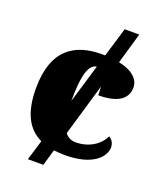

<svg xmlns="http://www.w3.org/2000/svg" viewBox="-147 -810 848 1002"><g transform="rotate(20 276.5 -309.0)"><path d="M486 -161C463 -112 407 -72 332 -72C306 -72 287 -82 272 -101L357 -391C358 -376 359 -359 359 -343C497 -343 518 -403 518 -444C518 -483 487 -525 402 -542L452 -714H371L322 -551H302C156 -551 41 -484 41 -267C41 -128 86 -52 162 -16L128 96H214L240 6C260 9 282 10 304 10C455 10 515 -57 515 -110C515 -128 507 -150 486 -161ZM237 -268C237 -423 262 -476 301 -481L237 -267Z"/></g></svg>

Font: UArctic Serif Black
Style: Regular
Weight: 900
Designer: Customization by Puisto advertising & original work Monotype Design Team
Foundry: Monotype Imaging Inc.
Version: Version 2.004